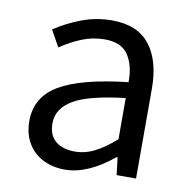

<svg xmlns="http://www.w3.org/2000/svg" viewBox="-68 -624 699 704"><g transform="rotate(10 281.0 -271.5)"><path d="M59 -140.6Q59 -229.2 138.4 -276.4Q217.8 -323.6 392.6 -343.2Q393.6 -404.8 367.9 -443.7Q342.2 -482.6 280.2 -482.6Q236 -482.6 195.3 -466.1Q154.6 -449.6 116.8 -423.8L82.8 -484.8Q126.8 -514.4 180.9 -535.1Q235 -555.8 294.2 -555.8Q389.4 -555.8 435.2 -497.3Q481 -438.8 481 -334.2V0H408.8L400.8 -65H397.4Q302.4 13.2 217.6 13.2Q172.2 13.2 136.1 -5Q100 -23.2 79.5 -57.9Q59 -92.6 59 -140.6ZM392.6 -130.6V-284Q257.6 -268.4 200.8 -235.1Q144 -201.8 144 -146.6Q144 -101.8 170.8 -80.1Q197.6 -58.4 241.8 -58.4Q279.6 -58.4 315.2 -76.2Q350.8 -94 392.6 -130.6Z"/></g></svg>

Font: 寒蝉端黑体 Light
Style: Regular
Weight: 300
Designer: ChillDuanSans {Warren2060}; 
Source Han Sans {Ryoko NISHIZUKA 西塚涼子 (kana, bopomofo & ideographs); Paul D. Hunt (Latin, G
Foundry: ChillType&Adobe
Version: Version 1.300;Glyphs 3.3 (3306)